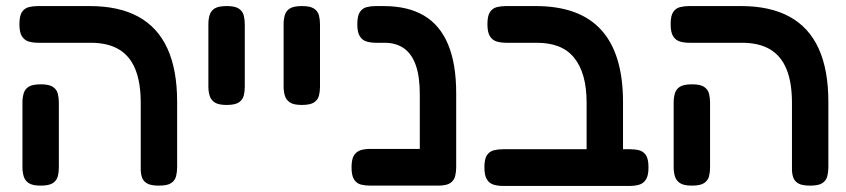

<svg xmlns="http://www.w3.org/2000/svg" viewBox="-20 -603 2790 633"><path d="M504 9Q477 9 464.5 1.5Q452 -6 448 -18.5Q444 -31 444 -45V-264Q444 -331 426 -375Q408 -419 371.5 -440.5Q335 -462 279 -462H106Q89 -462 75 -466Q61 -470 52.5 -483Q44 -496 44 -523Q44 -551 52.5 -563.5Q61 -576 75 -579.5Q89 -583 105 -583H276Q372 -583 436 -548Q500 -513 532 -443Q564 -373 564 -267V-52Q564 -36 560.5 -22Q557 -8 544.5 0.5Q532 9 504 9ZM114 9Q87 9 74.5 0.5Q62 -8 58 -22Q54 -36 54 -51V-266Q54 -281 58 -295Q62 -309 74.5 -317Q87 -325 115 -325Q142 -325 154.5 -316.5Q167 -308 170.5 -294.5Q174 -281 174 -265V-50Q174 -35 170.5 -21.5Q167 -8 154.5 0.5Q142 9 114 9Z M727 -257Q700 -257 687.5 -265.5Q675 -274 671 -288Q667 -302 667 -317V-524Q667 -539 671 -553Q675 -567 687.5 -575Q700 -583 728 -583Q755 -583 767.5 -574.5Q780 -566 783.5 -552.5Q787 -539 787 -523V-316Q787 -301 783.5 -287.5Q780 -274 767.5 -265.5Q755 -257 727 -257Z M975 -257Q948 -257 935.5 -265.5Q923 -274 919 -288Q915 -302 915 -317V-524Q915 -539 919 -553Q923 -567 935.5 -575Q948 -583 976 -583Q1003 -583 1015.5 -574.5Q1028 -566 1031.5 -552.5Q1035 -539 1035 -523V-316Q1035 -301 1031.5 -287.5Q1028 -274 1015.5 -265.5Q1003 -257 975 -257Z M1424 9Q1398 9 1385 1.5Q1372 -6 1368 -18.5Q1364 -31 1364 -45V-293Q1364 -350 1351 -387.5Q1338 -425 1312 -443.5Q1286 -462 1247 -462H1219Q1203 -462 1189 -466Q1175 -470 1166.5 -483Q1158 -496 1158 -523Q1158 -551 1166.5 -563.5Q1175 -576 1189 -579.5Q1203 -583 1218 -583H1244Q1325 -583 1378 -551.5Q1431 -520 1457.5 -456Q1484 -392 1484 -296V-52Q1484 -36 1480.5 -22Q1477 -8 1464.5 0.5Q1452 9 1424 9ZM1200 9Q1184 9 1170 5.5Q1156 2 1147.5 -11Q1139 -24 1139 -51Q1139 -79 1147.5 -91.5Q1156 -104 1169.5 -108Q1183 -112 1199 -112H1430L1429 9Z M1974 10Q1948 10 1935 2.5Q1922 -5 1918 -18Q1914 -31 1914 -45V-264Q1914 -314 1903.5 -351Q1893 -388 1872.5 -413Q1852 -438 1821.5 -450Q1791 -462 1749 -462H1649Q1632 -462 1618 -466Q1604 -470 1595.5 -483Q1587 -496 1587 -523Q1587 -551 1595.5 -563.5Q1604 -576 1618 -579.5Q1632 -583 1648 -583H1746Q1818 -583 1872 -563.5Q1926 -544 1962 -504.5Q1998 -465 2016 -405.5Q2034 -346 2034 -267V-52Q2034 -35 2030.5 -21Q2027 -7 2014.5 1.5Q2002 10 1974 10ZM1639 10Q1622 10 1608 6Q1594 2 1585.5 -11Q1577 -24 1577 -51Q1577 -79 1585.5 -91.5Q1594 -104 1608 -107.5Q1622 -111 1638 -111H2057Q2074 -111 2087.5 -107.5Q2101 -104 2109.5 -91.5Q2118 -79 2118 -51Q2118 -24 2109.5 -11Q2101 2 2087 6Q2073 10 2056 10Z M2651 9Q2624 9 2611.5 1.5Q2599 -6 2595 -18.5Q2591 -31 2591 -45V-264Q2591 -331 2573 -375Q2555 -419 2518.5 -440.5Q2482 -462 2426 -462H2253Q2236 -462 2222 -466Q2208 -470 2199.5 -483Q2191 -496 2191 -523Q2191 -551 2199.5 -563.5Q2208 -576 2222 -579.5Q2236 -583 2252 -583H2423Q2519 -583 2583 -548Q2647 -513 2679 -443Q2711 -373 2711 -267V-52Q2711 -36 2707.5 -22Q2704 -8 2691.5 0.5Q2679 9 2651 9ZM2261 9Q2234 9 2221.5 0.5Q2209 -8 2205 -22Q2201 -36 2201 -51V-266Q2201 -281 2205 -295Q2209 -309 2221.5 -317Q2234 -325 2262 -325Q2289 -325 2301.5 -316.5Q2314 -308 2317.5 -294.5Q2321 -281 2321 -265V-50Q2321 -35 2317.5 -21.5Q2314 -8 2301.5 0.5Q2289 9 2261 9Z"/></svg>

Font: Fredoka Light Medium
Style: Regular
Weight: 500
Version: Version 2.001